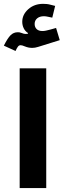

<svg xmlns="http://www.w3.org/2000/svg" viewBox="-31 -955 324 975"><path d="M203.8 -607.9H68.9V0H203.8ZM212.3 -870 234.5 -865.4 249.1 -925 227.7 -930.4Q216.6 -933.5 207.2 -934.5Q197.8 -935.5 188.1 -935.5Q143 -935.5 112.5 -908.2Q82 -881 82 -844.5Q82 -826.7 89.5 -811.3Q97 -796 111.6 -787L110.1 -783.5Q98.3 -781.6 90.3 -783.7Q82.3 -785.8 75.5 -788.5Q68.8 -791.3 59.8 -791.3Q37.6 -791.3 22.3 -775.7Q7 -760.1 -11.4 -723.2L47.9 -696.1Q55 -712.1 60.4 -718.7Q65.7 -725.4 73.6 -725.4Q77.7 -725.4 82.7 -724Q87.6 -722.7 94 -719.8Q105.4 -715.2 114.7 -713.5Q123.9 -711.8 133 -711.8Q146.5 -711.8 162 -716.7L272.4 -751.1L253.8 -813.1L226.7 -805.4Q212.7 -801.6 202.6 -799.5Q192.5 -797.4 184.9 -797.4Q165.1 -797.4 155 -807.4Q144.9 -817.4 144.9 -833.4Q144.9 -851 157.7 -861.8Q170.6 -872.6 192.3 -872.6Q201.1 -872.6 212.3 -870Z"/></svg>

Font: Estedad VF
Style: Regular
Weight: 100
Designer: Amin Abedi
Version: Version 7.3